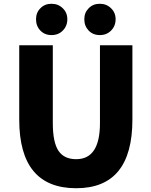

<svg xmlns="http://www.w3.org/2000/svg" viewBox="-20 -984 803 1018"><path d="M82 -350V-744H260V-331Q260 -228 291 -183Q321 -140 384 -140Q510 -140 510 -331V-744H682V-350Q682 14 384 14Q82 14 82 -350ZM194 -822Q171 -846 171 -882Q171 -917 194 -940Q217 -964 253 -964Q289 -964 313 -940Q337 -917 337 -882Q337 -846 313 -822Q290 -798 253 -798Q217 -798 194 -822ZM450 -822Q427 -846 427 -882Q427 -917 450 -940Q473 -964 509 -964Q545 -964 569 -940Q593 -917 593 -882Q593 -846 569 -822Q546 -798 509 -798Q473 -798 450 -822Z"/></svg>

Font: Source Han Sans CN Heavy
Style: Bold
Weight: 900
Designer: Ryoko NISHIZUKA (kana & ideographs); Paul D. Hunt (Latin, Greek & Cyrillic); Wenlong ZHANG (bopomofo); Sandoll Communica
Foundry: Adobe Systems Incorporated
Version: Version 1.000;PS 1;hotconv 1.0.78;makeotf.lib2.5.61930